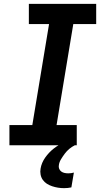

<svg xmlns="http://www.w3.org/2000/svg" viewBox="-20 -755 540 998"><path d="M29 0V-105H148L235 -630H130V-735H480V-630H361L274 -105H379V0ZM313 223Q297 223 281.5 220.5Q266 218 251 213Q236 208 223.5 200Q211 192 202.5 180Q194 168 191 152.5Q188 137 191 121Q196 91 215 64Q234 37 259.5 17Q285 -3 314.5 -15.5Q344 -28 374 -34L369 0Q353 8 340 19Q327 30 316.5 44Q306 58 297 73Q288 88 286 103Q284 113 287.5 122Q291 131 298.5 136.5Q306 142 315.5 144Q325 146 335 146Q343 146 350 145Q357 144 364 142L351 219Q342 221 332.5 222Q323 223 313 223Z"/></svg>

Font: Iosevka Curly Slab Extrabold
Style: Italic
Weight: 800
Italic angle: -9°
Monospace: yes
Designer: Belleve Invis
Foundry: Belleve Invis
Version: Version 22.1.2; ttfautohint (v1.8.4)